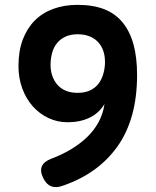

<svg xmlns="http://www.w3.org/2000/svg" viewBox="-20 -760 640 790"><path d="M300 -619Q271 -619 250 -609.5Q229 -600 215 -583Q201 -566 194.5 -542.5Q188 -519 188 -492Q188 -469 195 -448.5Q202 -428 215.5 -412Q229 -396 250 -387Q271 -378 300 -378Q330 -378 351.5 -388.5Q373 -399 386 -416.5Q399 -434 405.5 -457.5Q412 -481 412 -505Q412 -531 404.5 -552Q397 -573 382.5 -588Q368 -603 347 -611Q326 -619 300 -619ZM236 5Q210 14 190.5 6.5Q171 -1 158 -27Q144 -55 152 -75Q160 -95 191 -107Q234 -123 271 -145Q308 -167 337 -194.5Q366 -222 385 -256.5Q404 -291 410 -332Q387 -294 348 -275.5Q309 -257 258 -257Q216 -257 179 -274.5Q142 -292 114.5 -323Q87 -354 71.5 -396.5Q56 -439 56 -488Q56 -550 73.5 -596.5Q91 -643 122.5 -675Q154 -707 199 -723.5Q244 -740 299 -740Q363 -740 409 -722Q455 -704 485 -667Q515 -630 529.5 -576.5Q544 -523 544 -452Q544 -360 523.5 -286.5Q503 -213 463 -157Q423 -101 366.5 -60.5Q310 -20 236 5Z"/></svg>

Font: Maple Mono
Style: Bold
Weight: 700
Monospace: yes
Designer: subframe7536
Version: Version 7.200